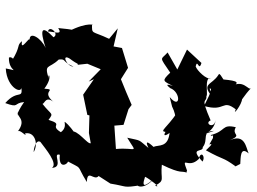

<svg xmlns="http://www.w3.org/2000/svg" viewBox="-143 -791 978 732"><g transform="rotate(90 346.0 -425.0)"><path d="M386 -592C429 -614 454 -599 410 -611C469 -571 480 -543 483 -567C511 -550 483 -593 482 -583C545 -578 531 -541 540 -521C552 -533 494 -478 544 -502C510 -460 518 -479 505 -421C570 -460 541 -458 548 -378L459 -372L456 -407L396 -426L380 -438C348 -424 315 -410 282 -397L239 -424H238L163 -401L157 -369L88 -385L128 -352C96 -285 113 -286 71 -287C81 -294 58 -278 101 -194C98 -243 92 -214 87 -158C115 -176 101 -145 100 -119C74 -124 110 -164 122 -140C74 -94 91 -87 163 -110C126 -94 97 -48 132 -49C117 -49 181 -12 137 -20C154 2 154 -17 212 19C242 -15 188 16 200 30C255 32 252 -19 241 42C319 38 344 -28 305 -16C365 -26 317 -5 373 44C393 -11 373 14 369 -28C414 4 436 2 406 -5C425 5 432 -40 481 -4C471 -12 509 -43 489 -31C480 -66 524 -83 557 -66C572 -61 507 -68 521 -90C548 -110 604 -158 620 -134C618 -181 561 -133 570 -164C644 -157 587 -218 591 -186C630 -258 601 -222 674 -267C622 -269 672 -295 651 -312L680 -357C691 -425 697 -403 686 -473C675 -442 716 -471 665 -520C679 -500 707 -471 654 -489C659 -502 701 -557 688 -527C667 -567 665 -547 608 -553C646 -631 629 -626 639 -650C593 -590 654 -650 630 -649C569 -626 627 -653 586 -694C553 -701 576 -721 596 -708C539 -655 563 -712 541 -709C513 -732 481 -703 479 -752C502 -680 490 -754 437 -758C475 -753 450 -713 439 -739C342 -697 377 -725 345 -723C350 -730 272 -714 278 -739C286 -725 248 -686 233 -682C202 -689 255 -694 220 -704L169 -649L245 -612L180 -575C210 -549 192 -541 257 -585C289 -552 288 -557 308 -595C291 -548 324 -596 316 -585C331 -626 400 -625 350 -583ZM223 -269 244 -320 291 -274 282 -294 341 -253 418 -269 420 -277 487 -275 526 -282C532 -270 472 -231 482 -207C503 -224 496 -233 455 -195C428 -166 460 -201 484 -168C456 -122 456 -182 437 -121C409 -142 420 -132 376 -98C374 -108 342 -110 373 -146C327 -84 322 -159 318 -105C268 -143 251 -112 286 -124C220 -102 245 -121 207 -160C204 -190 214 -170 234 -216C234 -191 184 -169 203 -201C256 -272 186 -216 227 -233ZM318 -735C315 -744 324 -745 384 -714C408 -796 356 -782 397 -835C426 -820 379 -859 356 -859C371 -853 344 -866 315 -894C331 -883 273 -865 316 -807C295 -858 288 -843 283 -788C253 -770 264 -771 265 -769C306 -744 297 -699 353 -749ZM531 -734C522 -756 549 -725 553 -721C594 -795 576 -781 614 -834C635 -794 605 -852 605 -852C582 -854 536 -851 565 -884C543 -874 488 -870 515 -812C492 -863 497 -817 465 -835C452 -780 480 -799 495 -739C505 -748 484 -749 506 -748Z"/></g></svg>

Font: Asimov Aggro
Style: CondIt
Weight: 500
Designer: Google
Version: Version 2.000980; 2014